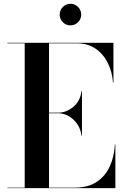

<svg xmlns="http://www.w3.org/2000/svg" viewBox="-20 -971 646 991"><path d="M288.1 -895.6Q288.1 -918.5 304.4 -935Q320.7 -951.5 343.6 -951.5Q366.5 -951.5 382.8 -935Q399.1 -918.5 399.1 -895.6Q399.1 -872.7 382.8 -856.4Q366.5 -840.1 343.6 -840.1Q320.7 -840.1 304.4 -856.4Q288.1 -872.7 288.1 -895.6ZM400.5 -270.5Q397 -304 379 -330.2Q361 -356.5 335 -371.5Q309 -386.5 280.5 -386.5H233V-2.5H365.5Q434 -2.5 478.5 -31.8Q523 -61 546.2 -111.2Q569.5 -161.5 573 -225H575.5V0H18V-2.5H107.5V-747.5H18V-750H565.5V-545H563Q559.5 -598.5 537.2 -644.5Q515 -690.5 474.5 -719Q434 -747.5 375.5 -747.5H233V-389.5H280.5Q323 -389.5 359 -420Q395 -450.5 400.5 -500.5H403V-270.5Z"/></svg>

Font: Bodoni* 72pt Medium
Style: Regular
Weight: 500
Version: Version 2.3